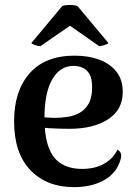

<svg xmlns="http://www.w3.org/2000/svg" viewBox="-20 -756 561 790"><path d="M285 14Q172 14 105 -56Q38 -126 38 -257Q38 -382 102 -454.5Q166 -527 287 -527Q344 -527 388.5 -510.5Q433 -494 459 -461Q485 -428 485 -378Q485 -304 424.5 -265Q364 -226 266 -226Q225 -226 182 -228.5Q139 -231 91 -243L94 -281Q117 -278 143.5 -275Q170 -272 203 -271Q229 -271 257 -275Q285 -279 308 -292Q331 -305 345 -330Q359 -355 359 -397Q359 -433 348 -451.5Q337 -470 319.5 -477.5Q302 -485 283 -485Q227 -485 195 -429.5Q163 -374 163 -272Q163 -193 181.5 -146.5Q200 -100 235 -80.5Q270 -61 317 -61Q372 -61 409.5 -83Q447 -105 463 -140Q473 -136 477.5 -124Q482 -112 471 -85Q452 -37 402.5 -11.5Q353 14 285 14ZM146 -566Q138 -566 124.5 -570.5Q111 -575 109 -579L236 -731Q242 -734 255 -735Q268 -736 280.5 -735Q293 -734 299 -731L426 -579Q424 -575 409.5 -570.5Q395 -566 388 -566L268 -650Z"/></svg>

Font: Arima SemiBold
Style: Regular
Weight: 600
Designer: Joana Correia and Natanael Gama
Foundry: NDISCOVER
Version: Version 1.101;gftools[0.9.23]